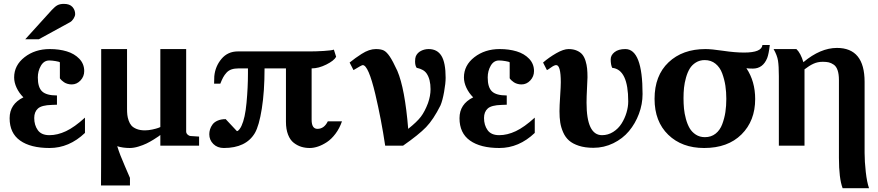

<svg xmlns="http://www.w3.org/2000/svg" viewBox="-20 -754 4546 994"><path d="M419.9 -65.9Q337.9 12.2 236.8 12.2Q138.2 12.2 84 -26.4Q29.8 -64.9 29.8 -142.1Q29.8 -215.3 101.1 -250Q78.6 -272.5 65.9 -299.8Q53.2 -327.1 53.2 -353Q53.2 -416 107.2 -458Q161.1 -500 237.8 -500Q286.6 -500 325.9 -488Q365.2 -476.1 390.6 -449.7Q416 -423.3 416 -386.2Q416 -357.9 396.7 -337.4Q377.4 -316.9 351.1 -316.9Q339.4 -316.9 328.6 -320.3Q317.9 -323.7 311.3 -328.4Q304.7 -333 299.6 -337.6Q294.4 -342.3 292 -345.7L290 -349.1V-431.2Q287.1 -434.6 268.1 -437.7Q249 -440.9 234.9 -440.9Q207.5 -440.9 191.7 -413.6Q175.8 -386.2 175.8 -353Q175.8 -301.8 198 -280.8Q220.2 -259.8 274.9 -259.8V-211.9L248 -210.9Q195.3 -209.5 176.3 -192.1Q157.2 -174.8 157.2 -143.1Q157.2 -106 175.8 -80.1Q194.3 -54.2 235.8 -54.2Q277.8 -54.2 321.8 -75Q365.7 -95.7 419.9 -145ZM369.1 -681.2Q369.1 -670.9 361.1 -658Q353 -645 342.8 -639.2L181.2 -550.8H110.8L248 -702.1Q265.1 -720.7 278.1 -727.3Q291 -733.9 311 -733.9Q340.8 -733.9 355 -718Q369.1 -702.1 369.1 -681.2Z M503.9 -149.9V-150.9V-500H637.7V-189.9Q637.7 -172.4 639.2 -159.2Q640.6 -146 646 -130.1Q651.4 -114.3 660.6 -103.8Q669.9 -93.3 687.7 -86.2Q705.6 -79.1 730 -79.1Q748.5 -79.1 768.6 -83.5Q788.6 -87.9 799.3 -91.8L810.1 -96.2V-500H943.8V-73.2Q943.8 -64.5 950.7 -57.6Q957.5 -50.8 966.8 -49.8L1010.7 -46.9V0H810.1V-55.2Q806.6 -52.2 800.5 -47.9Q794.4 -43.5 775.6 -31.7Q756.8 -20 738.8 -11.2Q720.7 -2.4 696.5 4.9Q672.4 12.2 651.9 12.2Q615.7 12.2 586.9 2.9Q600.6 47.4 626.2 105.2Q651.9 163.1 652.8 167V206.1H502.9Q502.9 201.7 503.4 109.6Q503.9 17.6 503.9 -149.9Z M1750.5 -126Q1737.8 -89.4 1716.8 -61.5Q1695.8 -33.7 1672.4 -18.3Q1648.9 -2.9 1626.5 4.6Q1604 12.2 1583.5 12.2Q1560.1 12.2 1539.6 5.9Q1519 -0.5 1500.5 -14.9Q1481.9 -29.3 1471.2 -57.1Q1460.4 -85 1460.4 -123V-399.9H1349.6Q1349.6 -280.3 1335.4 -191.4Q1321.3 -102.5 1299.3 -64.9Q1253.4 12.2 1138.7 12.2Q1105.5 12.2 1084.5 -8.5Q1063.5 -29.3 1063.5 -59.1Q1063.5 -71.8 1067.4 -84.5Q1071.3 -97.2 1080.3 -109.6Q1089.4 -122.1 1106.9 -129.6Q1124.5 -137.2 1148.4 -137.2L1206.5 -75.2Q1212.4 -75.2 1219.5 -84.5Q1226.6 -93.8 1230.5 -103Q1249 -142.6 1256.3 -221.9Q1263.7 -301.3 1263.7 -374V-399.9H1215.3Q1194.3 -399.9 1179 -394.8Q1163.6 -389.6 1152.8 -377.9Q1142.1 -366.2 1135.3 -353.5Q1128.4 -340.8 1120.6 -320.8H1088.4Q1088.4 -345.7 1089.4 -358.9Q1094.2 -410.6 1126.7 -449.2Q1159.2 -487.8 1211.4 -487.8H1585.4Q1614.7 -487.8 1655.8 -490.2Q1696.8 -492.7 1708.5 -497.1L1720.2 -460Q1709.5 -439.9 1669.4 -419.9Q1629.4 -399.9 1593.3 -399.9V-133.8Q1593.3 -86.9 1623.5 -86.9Q1658.2 -86.9 1677.2 -126Z M2037.1 -387.2Q2076.2 -295.4 2093.3 -86.9Q2138.2 -122.6 2158.7 -149.4Q2179.2 -176.3 2195.8 -220.2Q2209 -257.8 2209 -292Q2209 -343.3 2189 -373Q2180.2 -385.7 2167.2 -392.3Q2154.3 -398.9 2145.8 -400.6Q2137.2 -402.3 2137.2 -402.8Q2128.9 -414.1 2128.9 -436Q2128.9 -453.1 2132.8 -462.9Q2141.1 -481.4 2159.7 -490.7Q2178.2 -500 2199.2 -500Q2243.7 -500 2265.4 -464.8Q2287.1 -429.7 2287.1 -351.1Q2287.1 -323.2 2279.1 -278.1Q2271 -232.9 2260.3 -208Q2223.6 -134.8 2185.8 -95.7Q2147.9 -56.6 2066.9 0H1974.1Q1954.1 -134.8 1922.9 -267.1Q1887.2 -417 1857.9 -417Q1852.5 -417 1810.1 -391.1L1790 -430.2Q1810.1 -445.8 1820.6 -453.6Q1831.1 -461.4 1851.6 -474.6Q1872.1 -487.8 1890.4 -493.9Q1908.7 -500 1925.8 -500Q1952.1 -500 1966.8 -492.7Q1981.4 -485.4 1997.3 -462.2Q2013.2 -439 2037.1 -387.2Z M2748.5 -65.9Q2666.5 12.2 2565.4 12.2Q2467.3 12.2 2413.1 -26.4Q2358.9 -64.9 2358.9 -142.1Q2358.9 -215.3 2429.7 -250Q2407.2 -272.5 2394.5 -299.8Q2381.8 -327.1 2381.8 -353Q2381.8 -416 2436 -458Q2490.2 -500 2566.9 -500Q2615.7 -500 2655 -488Q2694.3 -476.1 2719.5 -449.7Q2744.6 -423.3 2744.6 -386.2Q2744.6 -357.9 2725.3 -337.4Q2706.1 -316.9 2679.7 -316.9Q2668 -316.9 2657.2 -320.3Q2646.5 -323.7 2639.9 -328.4Q2633.3 -333 2628.2 -337.6Q2623 -342.3 2620.6 -345.7L2618.7 -349.1V-431.2Q2615.7 -434.6 2596.7 -437.7Q2577.6 -440.9 2563.5 -440.9Q2536.1 -440.9 2520.5 -413.8Q2504.9 -386.7 2504.9 -353Q2504.9 -301.8 2526.9 -280.8Q2548.8 -259.8 2603.5 -259.8V-211.9L2576.7 -210.9Q2523.9 -209.5 2504.9 -192.1Q2485.8 -174.8 2485.8 -143.1Q2485.8 -106 2504.4 -80.1Q2522.9 -54.2 2564.5 -54.2Q2606.4 -54.2 2650.4 -75Q2694.3 -95.7 2748.5 -145Z M3217.3 -500Q3306.6 -500 3306.6 -267.1Q3306.6 -214.8 3287.8 -164.6Q3269 -114.3 3236.3 -75.2Q3203.6 -36.1 3155.3 -12.5Q3106.9 11.2 3052.2 11.2Q3008.8 11.2 2976.8 0.7Q2944.8 -9.8 2925.8 -26.6Q2906.7 -43.5 2895.5 -69.1Q2884.3 -94.7 2880.4 -120.1Q2876.5 -145.5 2876.5 -178.2Q2876.5 -204.6 2879.9 -255.9Q2883.3 -307.1 2883.3 -328.1Q2883.3 -417 2859.4 -417Q2849.6 -417 2832.5 -404.5Q2815.4 -392.1 2811.5 -391.1L2791.5 -430.2Q2821.8 -456.5 2859.6 -478.3Q2897.5 -500 2923.3 -500Q2948.2 -500 2966.6 -491.9Q2984.9 -483.9 2995.1 -471.2Q3005.4 -458.5 3011.5 -438.5Q3017.6 -418.5 3019.5 -399.2Q3021.5 -379.9 3021.5 -354Q3021.5 -343.3 3019 -297.6Q3016.6 -252 3016.6 -222.2Q3016.6 -54.2 3096.7 -54.2Q3127.9 -54.2 3154.5 -71Q3181.2 -87.9 3197.8 -114.3Q3214.4 -140.6 3223.4 -170.7Q3232.4 -200.7 3232.4 -229Q3232.4 -394.5 3149.4 -402.8Q3141.6 -418.9 3141.6 -446.8Q3141.6 -468.3 3161.6 -484.1Q3181.6 -500 3217.3 -500Z M3965.3 -521Q3960 -474.6 3951.7 -453.1Q3929.7 -399.4 3878.4 -398.9Q3854 -398.9 3844.2 -400.9Q3889.6 -333 3889.6 -241.2Q3889.6 -128.4 3818.8 -58.1Q3748 12.2 3625.5 12.2Q3510.3 12.2 3439.5 -56.4Q3368.7 -125 3368.7 -242.2Q3368.7 -362.8 3441.2 -431.4Q3513.7 -500 3632.3 -500Q3663.6 -500 3724.1 -491Q3784.7 -481.9 3832.5 -481.9Q3923.3 -481.9 3927.2 -521ZM3740.2 -242.2Q3740.2 -277.8 3735.4 -310.1Q3730.5 -342.3 3719 -373.8Q3707.5 -405.3 3684.3 -424.1Q3661.1 -442.9 3628.4 -442.9Q3602.5 -442.9 3582.5 -430.4Q3562.5 -418 3550.8 -398.7Q3539.1 -379.4 3531.5 -352.3Q3523.9 -325.2 3521.2 -299.8Q3518.6 -274.4 3518.6 -246.1Q3518.6 -217.8 3521 -192.1Q3523.4 -166.5 3531 -138.4Q3538.6 -110.4 3550.3 -90.3Q3562 -70.3 3582.3 -57.1Q3602.5 -43.9 3629.4 -43.9Q3661.6 -43.9 3684.6 -62Q3707.5 -80.1 3719 -110.8Q3730.5 -141.6 3735.4 -173.6Q3740.2 -205.6 3740.2 -242.2Z M4012.2 0V-359.9Q4012.2 -412.1 4007.8 -439.9Q4003.4 -467.8 3984.9 -500H4103Q4125 -479.5 4139.2 -432.1Q4227.5 -505.9 4313 -505.9Q4456.1 -505.9 4456.1 -330.1V37.1Q4456.1 82.5 4462.2 136.2Q4468.3 189.9 4479 220.2H4342.3Q4323.2 169.9 4323.2 63V-339.8Q4323.2 -370.1 4316.4 -390.1Q4309.6 -410.2 4296.4 -419.2Q4283.2 -428.2 4270.5 -431.2Q4257.8 -434.1 4239.3 -434.1Q4213.4 -434.1 4191.9 -424.3Q4170.4 -414.6 4145 -395V0Z"/></svg>

Font: Veleka
Style: Bold
Weight: 700
Designer: Stefan Peev, Context Ltd, 2016; SIL International, 1997-2014.
Foundry: Stefan Peev, Context Ltd, 2016
Version: Version 1.000